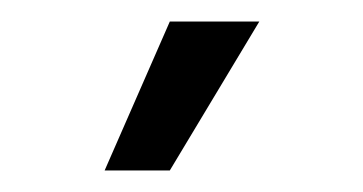

<svg xmlns="http://www.w3.org/2000/svg" viewBox="-20 -903 340 180"><path d="M78.1 -743.2 139.2 -882.8H223.1L139.2 -743.2Z"/></svg>

Font: Lumene Sans Condensed
Style: Regular
Weight: 400
Width: 3
Designer: Deni Anggara
Version: Version 1.003;Glyphs 3.1.2 (3151)